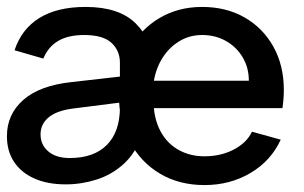

<svg xmlns="http://www.w3.org/2000/svg" viewBox="-20 -527 878 554"><path d="M170 5Q117 5 79 -12Q41 -29 20.5 -60Q0 -91 0 -134Q0 -197 47 -238.5Q94 -280 185 -290L326 -306V-346Q326 -381 301.5 -403.5Q277 -426 223 -426Q177 -426 148 -409Q119 -392 105 -358L22 -382Q42 -443 93.5 -475Q145 -507 227 -507Q323 -507 371 -460Q419 -413 419 -338V-260L389 -218V-138Q372 -86 337.5 -54.5Q303 -23 259 -9Q215 5 170 5ZM181 -71Q251 -71 288.5 -109Q326 -147 326 -217V-231L192 -214Q144 -208 120.5 -188.5Q97 -169 97 -139Q97 -109 119.5 -90Q142 -71 181 -71ZM570 7Q497 7 441.5 -26Q386 -59 354.5 -118Q323 -177 323 -254Q323 -328 354 -385Q385 -442 439.5 -474.5Q494 -507 563 -507Q633 -507 686 -476.5Q739 -446 769 -392Q799 -338 799 -267Q799 -256 798 -242.5Q797 -229 795 -215H424Q428 -173 447 -141.5Q466 -110 498 -93Q530 -76 570 -76Q617 -76 654.5 -95.5Q692 -115 707 -147L790 -124Q762 -63 703 -28Q644 7 570 7ZM424 -294H698Q698 -332 680 -362Q662 -392 631.5 -409Q601 -426 563 -426Q528 -426 499 -409Q470 -392 450.5 -362.5Q431 -333 424 -294Z"/></svg>

Font: Envelope Sans Variable
Style: Regular
Weight: 500
Designer: Andreas Rasmussen / Norman Anderson
Foundry: mail.de GmbH
Version: Version 1.150